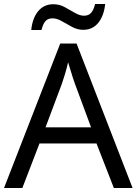

<svg xmlns="http://www.w3.org/2000/svg" viewBox="-20 -933 679 953"><path d="M545 0 459 -221H176L91 0H0L279 -717H360L638 0ZM352 -517Q349 -525 342 -546Q335 -567 328.5 -589.5Q322 -612 318 -624Q311 -593 302 -563.5Q293 -534 287 -517L206 -301H432ZM135 -784Q141 -843 169.5 -877.5Q198 -912 245 -912Q275 -912 301.5 -897.5Q328 -883 352 -869Q376 -855 397 -855Q420 -855 432.5 -869.5Q445 -884 452 -913H502Q496 -855 468 -820Q440 -785 393 -785Q365 -785 338.5 -799Q312 -813 287.5 -827.5Q263 -842 241 -842Q217 -842 205 -827.5Q193 -813 186 -784Z"/></svg>

Font: Noto Sans Pahawh Hmong
Style: Regular
Weight: 400
Designer: Monotype Design Team
Foundry: Monotype Imaging Inc.
Version: Version 2.001; ttfautohint (v1.8.4.7-5d5b)